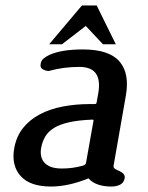

<svg xmlns="http://www.w3.org/2000/svg" viewBox="-20 -683 541 703"><path d="M357 -521 294 -588 207 -521H160L280 -663H334L404 -521ZM389 0Q330 0 304 -30Q230 0 167 0Q90 0 55.5 -38.5Q21 -77 32 -140Q40 -184 64.5 -214.5Q89 -245 126 -264.5Q163 -284 210 -293Q257 -302 310 -302H326Q330 -302 331.5 -303Q333 -304 334 -309L340 -343Q356 -438 271 -438Q242 -438 214.5 -434.5Q187 -431 158 -423Q145 -424 135.5 -430Q126 -436 129 -450Q131 -462 140.5 -469.5Q150 -477 161 -482Q205 -502 283 -502Q379 -502 417 -458.5Q455 -415 441 -334L396 -77Q395 -71 398 -67.5Q401 -64 410 -60Q415 -58 419 -56Q423 -54 427 -51Q432 -48 435 -42Q438 -36 436 -28Q432 -12 418 -6Q404 0 389 0ZM322 -239Q323 -244 322 -244.5Q321 -245 317 -245Q268 -243 234 -235.5Q200 -228 178.5 -215Q157 -202 146 -183.5Q135 -165 131 -143Q128 -129 130 -115Q132 -101 140.5 -90Q149 -79 165 -72.5Q181 -66 207 -66Q227 -66 245 -68.5Q263 -71 282 -76Q294 -79 295 -87Z"/></svg>

Font: Jura
Style: Bold Italic
Weight: 700
Designer: Ed Merritt
Foundry: Ten by Twenty
Version: Version 1.007